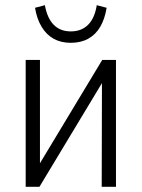

<svg xmlns="http://www.w3.org/2000/svg" viewBox="-20 -720 546 740"><path d="M79 0V-489H134V-56H113L374 -489H427V0H372L373 -433H393L132 0ZM253 -555Q215 -555 187 -570.5Q159 -586 140.5 -616.5Q122 -647 115 -690L153 -700Q162 -650 187 -624.5Q212 -599 253 -599Q294 -599 319.5 -624.5Q345 -650 353 -700L391 -690Q384 -647 366.5 -617Q349 -587 320.5 -571Q292 -555 253 -555Z"/></svg>

Font: Nunito Sans 10pt Condensed Light
Style: Regular
Weight: 300
Width: 3
Designer: Vernon Adams
Foundry: Vernon Adams
Version: Version 3.101;gftools[0.9.27]